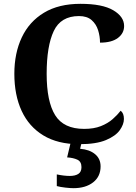

<svg xmlns="http://www.w3.org/2000/svg" viewBox="-20 -744 709 1004"><path d="M394 10Q282 10 206.5 -36Q131 -82 93 -164.5Q55 -247 55 -358Q55 -466 94 -548.5Q133 -631 210 -677.5Q287 -724 401 -724Q515 -724 572 -690.5Q629 -657 629 -608Q629 -570 596.5 -545.5Q564 -521 503 -521Q503 -554 493 -586Q483 -618 459 -639Q435 -660 393 -660Q298 -660 261 -581.5Q224 -503 224 -358Q224 -213 268.5 -141.5Q313 -70 420 -70Q471 -70 507.5 -84.5Q544 -99 569 -121Q594 -143 611 -165Q628 -152 628 -122Q628 -94 606.5 -63.5Q585 -33 534 -11.5Q483 10 394 10ZM364 240Q348 240 321.5 237Q295 234 277 229V168Q315 176 345 176Q373 176 389.5 165.5Q406 155 406 130Q406 101 384.5 91Q363 81 331 79L352 -9H409L399 34Q448 38 477 62Q506 86 506 126Q506 179 467 209.5Q428 240 364 240Z"/></svg>

Font: Noto Serif
Style: Bold
Weight: 700
Designer: Monotype Design Team
Foundry: Monotype Imaging Inc.
Version: Version 2.014